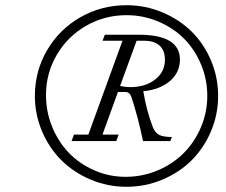

<svg xmlns="http://www.w3.org/2000/svg" viewBox="-20 -737 877 744"><path d="M115.2 -365.2Q115.2 -461.9 162.6 -542.7Q210 -623.5 291.5 -670.2Q373 -716.8 470.2 -716.8Q543.5 -716.8 609.1 -689.2Q674.8 -661.6 722.2 -615Q769.5 -568.4 797.4 -503.2Q825.2 -438 825.2 -365.2Q825.2 -293 797.4 -227.8Q769.5 -162.6 722.2 -115.5Q674.8 -68.4 608.9 -40.8Q543 -13.2 470.2 -13.2Q397.5 -13.2 331.8 -40.8Q266.1 -68.4 218.5 -115.5Q170.9 -162.6 143.1 -227.8Q115.2 -293 115.2 -365.2ZM466.8 -51.8Q531.7 -51.8 590.3 -76.4Q648.9 -101.1 691.2 -143.1Q733.4 -185.1 758.3 -243.2Q783.2 -301.3 783.2 -365.2Q783.2 -430.2 758.5 -488.5Q733.9 -546.9 691.9 -588.4Q649.9 -629.9 592 -654.1Q534.2 -678.2 470.2 -678.2Q384.8 -678.2 313 -636.7Q241.2 -595.2 199.7 -523.9Q158.2 -452.6 158.2 -368.7Q158.2 -304.2 182.1 -245.6Q206.1 -187 247.1 -144.5Q288.1 -102.1 345.5 -76.9Q402.8 -51.8 466.8 -51.8ZM257.3 -190.4 266.6 -215.3H322.3L454.6 -579.1H377.4L386.2 -602.5H516.6Q677.2 -602.5 677.2 -506.3Q677.2 -456.5 638.9 -423.3Q600.6 -390.1 535.2 -383.3Q547.4 -309.6 572.3 -244.1Q580.6 -223.1 596.4 -214.6Q612.3 -206.1 646 -206.1L640.1 -190.4H534.2Q515.1 -282.7 489.3 -360.8Q482.4 -380.4 466.8 -380.4H437L377 -215.3H439.5L430.7 -190.4ZM538.6 -579.1H509.3L445.3 -403.8Q464.4 -399.4 484.9 -399.4Q543.5 -399.4 581.3 -429Q619.1 -458.5 619.1 -505.9Q619.1 -541 598.6 -560.1Q578.1 -579.1 538.6 -579.1Z"/></svg>

Font: Elstob 10pt
Style: Italic
Weight: 400
Italic angle: -20°
Designer: Peter S. Baker
Version: Version 1.015